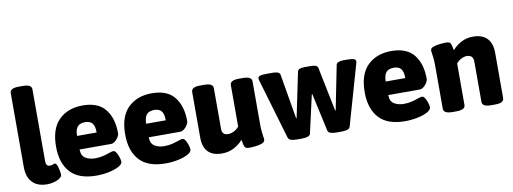

<svg xmlns="http://www.w3.org/2000/svg" viewBox="-61 -1097 3867 1447"><g transform="rotate(-10 1872.5 -373.0)"><path d="M204 8Q131 8 91.5 -33Q52 -74 52 -150V-716Q52 -735 68.5 -744.5Q85 -754 121 -754H149Q186 -754 202 -744.5Q218 -735 218 -716V-165Q218 -127 248 -127Q262 -127 271.5 -131.5Q281 -136 287 -136Q294 -136 300 -125Q306 -114 310 -98Q314 -82 316.5 -67.5Q319 -53 319 -47Q319 -32 302 -19.5Q285 -7 258.5 0.5Q232 8 204 8Z M582 8Q447 8 382.5 -62.5Q318 -133 318 -260Q318 -396 386.5 -463.5Q455 -531 569 -531Q687 -531 741.5 -462Q796 -393 796 -280Q796 -265 785.5 -248Q775 -231 760 -219.5Q745 -208 732 -208H489Q490 -159 521 -140.5Q552 -122 594 -122Q628 -122 657 -129.5Q686 -137 706.5 -144.5Q727 -152 737 -152Q749 -152 759.5 -135Q770 -118 776.5 -96.5Q783 -75 783 -63Q783 -44 752.5 -27.5Q722 -11 676 -1.5Q630 8 582 8ZM488 -312H638Q638 -362 620 -383Q602 -404 565 -404Q546 -404 528.5 -397.5Q511 -391 500 -371.5Q489 -352 488 -312Z M1111 8Q976 8 911.5 -62.5Q847 -133 847 -260Q847 -396 915.5 -463.5Q984 -531 1098 -531Q1216 -531 1270.5 -462Q1325 -393 1325 -280Q1325 -265 1314.5 -248Q1304 -231 1289 -219.5Q1274 -208 1261 -208H1018Q1019 -159 1050 -140.5Q1081 -122 1123 -122Q1157 -122 1186 -129.5Q1215 -137 1235.5 -144.5Q1256 -152 1266 -152Q1278 -152 1288.5 -135Q1299 -118 1305.5 -96.5Q1312 -75 1312 -63Q1312 -44 1281.5 -27.5Q1251 -11 1205 -1.5Q1159 8 1111 8ZM1017 -312H1167Q1167 -362 1149 -383Q1131 -404 1094 -404Q1075 -404 1057.5 -397.5Q1040 -391 1029 -371.5Q1018 -352 1017 -312Z M1542 8Q1472 8 1436 -29Q1400 -66 1400 -138V-487Q1400 -506 1416 -515.5Q1432 -525 1469 -525H1497Q1533 -525 1549.5 -515.5Q1566 -506 1566 -487V-175Q1566 -128 1613 -128Q1635 -128 1658 -140Q1681 -152 1696 -171V-487Q1696 -506 1712.5 -515.5Q1729 -525 1765 -525H1793Q1829 -525 1845.5 -515.5Q1862 -506 1862 -487V-174Q1862 -127 1864.5 -102Q1867 -77 1869.5 -64Q1872 -51 1872 -40Q1872 -22 1850 -13.5Q1828 -5 1799.5 -2Q1771 1 1752 1Q1724 1 1717 -12.5Q1710 -26 1703 -68Q1675 -35 1633.5 -13.5Q1592 8 1542 8Z M2114 2Q2089 2 2071 -3.5Q2053 -9 2048 -26L1914 -480Q1910 -493 1910 -501Q1910 -515 1926 -520Q1942 -525 1977 -525H2023Q2043 -525 2059.5 -520Q2076 -515 2079 -499L2137 -157H2141L2212 -499Q2215 -515 2230.5 -520Q2246 -525 2267 -525H2312Q2338 -525 2352 -519.5Q2366 -514 2369 -498L2437 -163H2441L2508 -499Q2511 -514 2527.5 -519.5Q2544 -525 2563 -525H2591Q2626 -525 2642 -520Q2658 -515 2658 -501Q2658 -492 2654 -480L2524 -26Q2519 -9 2501 -3.5Q2483 2 2458 2H2418Q2393 2 2374.5 -3.5Q2356 -9 2352 -26L2289 -314H2285L2220 -26Q2217 -10 2198 -4Q2179 2 2153 2Z M2944 8Q2809 8 2744.5 -62.5Q2680 -133 2680 -260Q2680 -396 2748.5 -463.5Q2817 -531 2931 -531Q3049 -531 3103.5 -462Q3158 -393 3158 -280Q3158 -265 3147.5 -248Q3137 -231 3122 -219.5Q3107 -208 3094 -208H2851Q2852 -159 2883 -140.5Q2914 -122 2956 -122Q2990 -122 3019 -129.5Q3048 -137 3068.5 -144.5Q3089 -152 3099 -152Q3111 -152 3121.5 -135Q3132 -118 3138.5 -96.5Q3145 -75 3145 -63Q3145 -44 3114.5 -27.5Q3084 -11 3038 -1.5Q2992 8 2944 8ZM2850 -312H3000Q3000 -362 2982 -383Q2964 -404 2927 -404Q2908 -404 2890.5 -397.5Q2873 -391 2862 -371.5Q2851 -352 2850 -312Z M3307 2Q3271 2 3254.5 -7.5Q3238 -17 3238 -36V-349Q3238 -396 3235.5 -421Q3233 -446 3230.5 -459Q3228 -472 3228 -483Q3228 -500 3250 -508Q3272 -516 3300.5 -519Q3329 -522 3348 -522Q3376 -522 3383 -508.5Q3390 -495 3397 -455Q3425 -488 3465.5 -509.5Q3506 -531 3555 -531Q3626 -531 3663 -493Q3700 -455 3700 -381V-36Q3700 -17 3684 -7.5Q3668 2 3631 2H3603Q3567 2 3550.5 -7.5Q3534 -17 3534 -36V-344Q3534 -395 3484 -395Q3463 -395 3441 -383Q3419 -371 3404 -352V-36Q3404 -17 3387.5 -7.5Q3371 2 3335 2Z"/></g></svg>

Font: Asap ExtraBold
Style: Regular
Weight: 800
Designer: Pablo Cosgaya
Foundry: Omnibus-Type
Version: Version 3.001; ttfautohint (v1.8.4.7-5d5b)